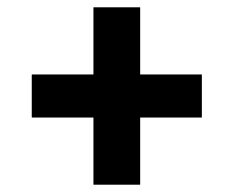

<svg xmlns="http://www.w3.org/2000/svg" viewBox="-20 -569 640 526"><path d="M236 -63H364V-247H533V-365H364V-549H236V-365H67V-247H236Z"/></svg>

Font: Braiins Sans
Style: Bold
Weight: 700
Designer: Mike Abbink, Paul van der Laan, Pieter van Rosmalen, Jiri Chlebus, Lubos Buracinsky
Foundry: Bold Monday, Sudetype
Version: Version 1.000;hotconv 1.0.109;makeotfexe 2.5.65596